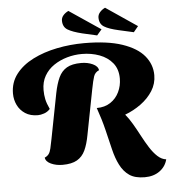

<svg xmlns="http://www.w3.org/2000/svg" viewBox="-65 -945 1018 1142"><g transform="rotate(-5 444.5 -374.5)"><path d="M753 138Q695 138 661 114.5Q627 91 606 49Q586 10 573 -44Q560 -98 544.5 -162Q529 -226 504 -297Q552 -297 586 -319.5Q620 -342 638 -379.5Q656 -417 656 -460Q656 -516 626.5 -552.5Q597 -589 548.5 -607Q500 -625 443 -625Q398 -625 354.5 -612.5Q311 -600 275.5 -576Q240 -552 219 -515.5Q198 -479 198 -431Q198 -402 203.5 -376Q209 -350 225 -316Q210 -299 189 -292Q168 -285 152 -285Q107 -285 76.5 -305Q46 -325 30.5 -357Q15 -389 15 -426Q15 -492 53 -541.5Q91 -591 155.5 -623.5Q220 -656 299.5 -672Q379 -688 462 -688Q601 -688 689.5 -658Q778 -628 820 -577Q862 -526 862 -462Q862 -411 835 -368.5Q808 -326 764 -294Q720 -262 669 -243Q690 -218 710.5 -183Q731 -148 751 -110Q771 -72 792.5 -38Q814 -4 838 18Q862 40 889 43Q878 86 842 112Q806 138 753 138ZM272 22Q234 22 203.5 8Q173 -6 170 -30Q186 -37 194.5 -48.5Q203 -60 208 -81.5Q213 -103 220 -139L272 -407Q283 -462 300 -498.5Q317 -535 348.5 -553.5Q380 -572 435 -572Q473 -572 503.5 -558Q534 -544 537 -520Q513 -510 505 -486.5Q497 -463 487 -411L435 -143Q425 -88 408 -51.5Q391 -15 359 3.5Q327 22 272 22ZM763 -727 674 -747Q616 -760 588.5 -777Q561 -794 561 -832Q561 -849 573.5 -863.5Q586 -878 605 -887L791 -761ZM544 -727 456 -747Q399 -761 371 -778Q343 -795 343 -833Q343 -850 355 -864Q367 -878 386 -887L573 -761Z"/></g></svg>

Font: Sansita Swashed ExtraBold
Style: Regular
Weight: 800
Designer: Pablo Cosgaya
Foundry: Omnibus-Type
Version: Version 1.003; ttfautohint (v1.8.3)